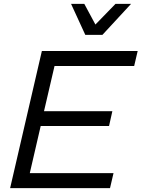

<svg xmlns="http://www.w3.org/2000/svg" viewBox="-20 -966 727 986"><path d="M506 -787H418L345 -946H413L470 -840L573 -946H653ZM545 0H32L195 -704H687L669 -627H260L206 -395H557L540 -319H189L133 -77H563Z"/></svg>

Font: CBA Beacon Sans
Style: Italic
Weight: 400
Italic angle: -13°
Designer: Wei Huang
Foundry: Wei Huang
Version: Version 1.002